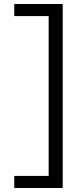

<svg xmlns="http://www.w3.org/2000/svg" viewBox="-20 -720 401 955"><path d="M292 -700V215H51V155H222V-640H51V-700Z"/></svg>

Font: Red Hat Text
Style: Regular
Weight: 400
Designer: Pentagram, MCKL
Foundry: MCKL
Version: Version 1.030